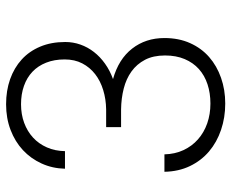

<svg xmlns="http://www.w3.org/2000/svg" viewBox="-85 -676 770 640"><g transform="rotate(-90 300.0 -356.0)"><path d="M196.3 -387.2H255.4Q289.6 -387.7 319.8 -397Q350.1 -406.2 372.8 -423.8Q395.5 -441.4 408.7 -466.8Q421.9 -492.2 421.9 -525.4Q421.9 -560.1 411.1 -587.2Q400.4 -614.3 380.9 -632.8Q361.3 -651.4 333.7 -661.1Q306.2 -670.9 272.5 -670.9Q238.8 -670.9 210.4 -660.4Q182.1 -649.9 161.4 -630.9Q140.6 -611.8 128.7 -584.7Q116.7 -557.6 116.2 -524.4H57.6Q58.6 -566.4 75 -602.3Q91.3 -638.2 119.6 -664.6Q147.9 -690.9 187 -705.8Q226.1 -720.7 272.5 -720.7Q317.9 -720.7 356 -707.3Q394 -693.8 421.6 -668.7Q449.2 -643.6 464.6 -606.9Q480 -570.3 480 -523.4Q480 -497.1 471.4 -472.9Q462.9 -448.7 446.8 -428Q430.7 -407.2 407.7 -390.9Q384.8 -374.5 356.4 -364.3Q422.9 -345.7 458 -300.5Q493.2 -255.4 493.2 -192.9Q493.2 -145 476.3 -107.4Q459.5 -69.8 429.9 -43.9Q400.4 -18.1 360.6 -4.2Q320.8 9.8 274.9 9.8Q228 9.8 187 -4.2Q146 -18.1 115.2 -44.2Q84.5 -70.3 66.4 -107.9Q48.3 -145.5 47.4 -192.9H105.5Q106.4 -157.7 119.6 -129.4Q132.8 -101.1 155.5 -81.1Q178.2 -61 208.7 -50.3Q239.3 -39.6 274.9 -39.6Q309.6 -39.6 339.1 -49.3Q368.7 -59.1 389.9 -78.1Q411.1 -97.2 423.1 -125.5Q435.1 -153.8 435.1 -190.9Q435.1 -230 420.7 -257.6Q406.2 -285.2 381.8 -302.7Q357.4 -320.3 324.7 -328.6Q292 -336.9 255.4 -337.4H196.3Z"/></g></svg>

Font: Roboto Mono Light
Style: Regular
Weight: 300
Designer: Google
Version: Version 2.000985; 2015; ttfautohint (v1.3)